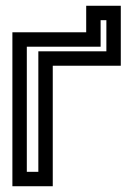

<svg xmlns="http://www.w3.org/2000/svg" viewBox="-20 -621 439 666"><path d="M399 -418V-576V-601H374H304H279V-576V-509H48H23V-484V0V25H48H138H163V0V-393H374H399V-418ZM349 -443H138H113V-418V-25H73V-459H304H329V-484V-551H349V-443Z"/></svg>

Font: Gamestation DisplayOutline
Style: Regular
Weight: 400
Designer: Jonas Hecksher
Foundry: Jonas Hecksher, Playtypeª, e-types AS
Version: Version 1.003